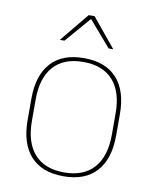

<svg xmlns="http://www.w3.org/2000/svg" viewBox="-79 -741 658 814"><g transform="rotate(10 249.5 -334.0)"><path d="M249.5 11.5Q156 11.5 107.5 -42.5Q59 -96.5 59 -197.5V-289Q59 -390 107.8 -443.5Q156.5 -497 249.5 -497Q342.5 -497 391.2 -443.5Q440 -390 440 -289V-197.5Q440 -96.5 391.2 -42.5Q342.5 11.5 249.5 11.5ZM249.5 -5Q333 -5 377.2 -54.5Q421.5 -104 421.5 -197.5V-289Q421.5 -382 377.5 -431.2Q333.5 -480.5 249.5 -480.5Q165.5 -480.5 121.5 -431.2Q77.5 -382 77.5 -289V-197.5Q77.5 -104 121.5 -54.5Q165.5 -5 249.5 -5ZM237 -680H262L364 -556V-555.5H344.5L251 -664H248L154.5 -555.5H135V-556Z"/></g></svg>

Font: Anek Odia Thin
Style: Regular
Weight: 250
Version: Version 1.003